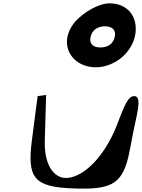

<svg xmlns="http://www.w3.org/2000/svg" viewBox="-20 -1132 852 1153"><path d="M206 -555 172 -293C142 -62 182 -8 428 0C635 6 709 -19 750 -186C758 -220 765 -260 774 -307C798 -437 839 -556 785 -555C738 -554 713 -452 666 -342C568 -128 434 -50 357 -65C300 -77 245 -143 249 -288L257 -562ZM454 -755C517 -717 612 -714 700 -778C807 -860 821 -995 757 -1065C730 -1093 690 -1112 639 -1112C573 -1112 486 -1061 432 -1003C350 -905 377 -802 454 -755ZM610 -974C656 -974 678 -950 669 -910C660 -870 629 -847 583 -847C537 -847 515 -870 524 -910C533 -950 564 -974 610 -974Z"/></svg>

Font: Venom Sans
Style: BdObl
Weight: 700
Version: Version 1.001